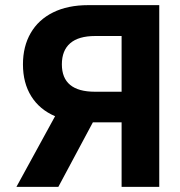

<svg xmlns="http://www.w3.org/2000/svg" viewBox="-20 -727 699 747"><path d="M453.1 0V-251H341.3L207 0H43.9L194.3 -274.9Q133.8 -300.8 101.6 -352.5Q69.3 -404.3 69.3 -476.6Q69.3 -546.4 99.4 -598.4Q129.4 -650.4 186.5 -678.7Q243.7 -707 323.2 -707H599.6V0ZM349.6 -370.1H453.1V-586.9H350.6Q285.6 -586.9 253.2 -558.8Q220.7 -530.8 220.7 -476.6Q220.7 -370.1 349.6 -370.1Z"/></svg>

Font: Pretendard GOV
Style: Bold
Weight: 700
Designer: Base glyphs from Inter by Rasmus Andersson; Hangeul glyphs from Noto Sans CJK(Source Han Sans) by Jang Soo-young and Kan
Foundry: Kil Hyung-jin
Version: Version 1.309